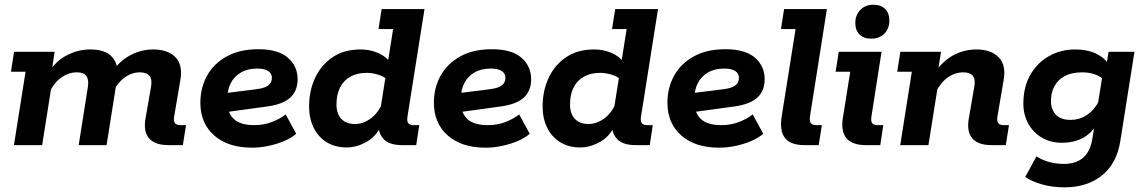

<svg xmlns="http://www.w3.org/2000/svg" viewBox="-20 -622 4914 823"><path d="M39.8 0 89.5 -314.5H26.9L40.2 -400H213.9L196.1 -276.2L188.1 -311.1Q219.4 -360.8 267.3 -385.4Q315.2 -410 366.7 -410Q422.4 -410 450.9 -386.7Q479.4 -363.3 482.7 -324.8L458.1 -311.1Q492.4 -360.8 538.8 -385.4Q585.2 -410 636.7 -410Q699.4 -410 731.8 -377.1Q764.2 -344.3 753.2 -279.3L727 -125.7Q723 -104.5 729.4 -95Q735.8 -85.5 755.4 -85.5H777.4L763.8 0H702.4Q643.2 0 618.6 -29.3Q594 -58.6 603.8 -114.4L627.5 -250.1Q633 -281.8 620.6 -296.8Q608.1 -311.9 579.7 -311.9Q543.4 -311.9 511.6 -287.7Q479.8 -263.5 457.1 -213.5L481.7 -283L436.9 0H317.3L356.8 -250.1Q361.5 -281.8 349.8 -296.8Q338.1 -311.9 309.7 -311.9Q274.6 -311.9 243.2 -290.1Q211.8 -268.3 189.9 -222.8L205.5 -283L160.7 0Z M1060.3 11Q957.7 11 898.3 -41.3Q838.9 -93.5 838.9 -181.6Q838.9 -245.6 867.5 -297.5Q896.2 -349.3 951.9 -380.2Q1007.7 -411 1086.9 -411Q1173 -411 1214.4 -374.4Q1255.7 -337.8 1255.7 -282.5Q1255.7 -233.5 1225.3 -204.6Q1194.8 -175.6 1128.7 -166.1L904.4 -135.3V-217.7L1077.3 -239.4Q1113.3 -243.6 1129.3 -255.4Q1145.4 -267.3 1145.4 -288.2Q1145.4 -306.9 1129.8 -317.5Q1114.3 -328.1 1082.4 -328.1Q1040.9 -328.1 1012.3 -311Q983.6 -294 969.3 -265.9Q955 -237.9 955 -203.8V-182.3Q955 -137.2 982.8 -111.4Q1010.6 -85.6 1069.5 -85.6Q1111.4 -85.6 1146.1 -99.2Q1180.8 -112.8 1204.6 -131.5L1249.5 -48.7Q1230.2 -31.2 1199.3 -18Q1168.4 -4.7 1132.4 3.1Q1096.4 11 1060.3 11Z M1465.4 10Q1416.6 10 1380.5 -12.3Q1344.3 -34.6 1324.6 -74.3Q1304.9 -114.1 1304.9 -165.3Q1304.9 -233 1330.7 -288.3Q1356.6 -343.5 1405.8 -376.8Q1455 -410 1525.8 -410Q1566.3 -410 1600.9 -394.8Q1635.5 -379.6 1654.2 -353.3L1639.4 -335L1665.1 -497.5H1602.5L1615.8 -583H1799.6L1726.9 -124.2Q1723.1 -102.3 1730.1 -93.9Q1737.1 -85.5 1754.6 -85.5H1777.2L1764 0H1703Q1643.9 0 1620.2 -30.6Q1596.5 -61.1 1603.5 -107.4L1606.2 -125.8L1620.8 -99Q1598.7 -41.9 1554.8 -16Q1510.8 10 1465.4 10ZM1501.4 -90.4Q1535.6 -90.4 1568.1 -113.4Q1600.6 -136.5 1620.5 -183.1L1609.5 -147.4L1635.2 -308.1L1635.4 -284.8Q1619.2 -297.3 1595.5 -303.5Q1571.9 -309.7 1552 -309.7Q1510.9 -309.7 1481.9 -293.5Q1452.9 -277.3 1437.6 -246.9Q1422.3 -216.4 1422.3 -173.8Q1422.3 -134.7 1443.1 -112.5Q1463.8 -90.4 1501.4 -90.4Z M2061.3 11Q1958.7 11 1899.3 -41.3Q1839.9 -93.5 1839.9 -181.6Q1839.9 -245.6 1868.5 -297.5Q1897.2 -349.3 1952.9 -380.2Q2008.7 -411 2087.9 -411Q2174 -411 2215.4 -374.4Q2256.7 -337.8 2256.7 -282.5Q2256.7 -233.5 2226.3 -204.6Q2195.8 -175.6 2129.7 -166.1L1905.4 -135.3V-217.7L2078.3 -239.4Q2114.3 -243.6 2130.3 -255.4Q2146.4 -267.3 2146.4 -288.2Q2146.4 -306.9 2130.8 -317.5Q2115.3 -328.1 2083.4 -328.1Q2041.9 -328.1 2013.3 -311Q1984.6 -294 1970.3 -265.9Q1956 -237.9 1956 -203.8V-182.3Q1956 -137.2 1983.8 -111.4Q2011.6 -85.6 2070.5 -85.6Q2112.4 -85.6 2147.1 -99.2Q2181.8 -112.8 2205.6 -131.5L2250.5 -48.7Q2231.2 -31.2 2200.3 -18Q2169.4 -4.7 2133.4 3.1Q2097.4 11 2061.3 11Z M2466.4 10Q2417.6 10 2381.5 -12.3Q2345.3 -34.6 2325.6 -74.3Q2305.9 -114.1 2305.9 -165.3Q2305.9 -233 2331.7 -288.3Q2357.6 -343.5 2406.8 -376.8Q2456 -410 2526.8 -410Q2567.3 -410 2601.9 -394.8Q2636.5 -379.6 2655.2 -353.3L2640.4 -335L2666.1 -497.5H2603.5L2616.8 -583H2800.6L2727.9 -124.2Q2724.1 -102.3 2731.1 -93.9Q2738.1 -85.5 2755.6 -85.5H2778.2L2765 0H2704Q2644.9 0 2621.2 -30.6Q2597.5 -61.1 2604.5 -107.4L2607.2 -125.8L2621.8 -99Q2599.7 -41.9 2555.8 -16Q2511.8 10 2466.4 10ZM2502.4 -90.4Q2536.6 -90.4 2569.1 -113.4Q2601.6 -136.5 2621.5 -183.1L2610.5 -147.4L2636.2 -308.1L2636.4 -284.8Q2620.2 -297.3 2596.5 -303.5Q2572.9 -309.7 2553 -309.7Q2511.9 -309.7 2482.9 -293.5Q2453.9 -277.3 2438.6 -246.9Q2423.3 -216.4 2423.3 -173.8Q2423.3 -134.7 2444.1 -112.5Q2464.8 -90.4 2502.4 -90.4Z M3062.3 11Q2959.7 11 2900.3 -41.3Q2840.9 -93.5 2840.9 -181.6Q2840.9 -245.6 2869.5 -297.5Q2898.2 -349.3 2953.9 -380.2Q3009.7 -411 3088.9 -411Q3175 -411 3216.4 -374.4Q3257.7 -337.8 3257.7 -282.5Q3257.7 -233.5 3227.3 -204.6Q3196.8 -175.6 3130.7 -166.1L2906.4 -135.3V-217.7L3079.3 -239.4Q3115.3 -243.6 3131.3 -255.4Q3147.4 -267.3 3147.4 -288.2Q3147.4 -306.9 3131.8 -317.5Q3116.3 -328.1 3084.4 -328.1Q3042.9 -328.1 3014.3 -311Q2985.6 -294 2971.3 -265.9Q2957 -237.9 2957 -203.8V-182.3Q2957 -137.2 2984.8 -111.4Q3012.6 -85.6 3071.5 -85.6Q3113.4 -85.6 3148.1 -99.2Q3182.8 -112.8 3206.6 -131.5L3251.5 -48.7Q3232.2 -31.2 3201.3 -18Q3170.4 -4.7 3134.4 3.1Q3098.4 11 3062.3 11Z M3427.8 0Q3368.7 0 3344.9 -30.4Q3321 -60.8 3330.6 -122.2L3390.2 -497.5H3327.6L3340.9 -583H3524.4L3452.5 -126.5Q3448.7 -104.5 3455 -95Q3461.2 -85.5 3480.9 -85.5H3502.8L3489.3 0Z M3691.9 0Q3632.7 0 3608.4 -29.3Q3584.1 -58.6 3592.6 -114.4L3624.5 -314.5H3561.9L3575.2 -400H3758.7L3715.8 -125.7Q3712 -104.5 3717.9 -95Q3723.8 -85.5 3743.5 -85.5H3766.1L3753.3 0ZM3714.9 -456.3Q3682.3 -456.3 3664.3 -474.2Q3646.3 -492.2 3646.3 -523.6Q3646.3 -557.2 3667.7 -579.4Q3689 -601.6 3723.9 -601.6Q3756.8 -601.6 3774.5 -583.4Q3792.2 -565.2 3792.2 -533.8Q3792.2 -499.7 3771 -478Q3749.8 -456.3 3714.9 -456.3Z M3838.8 0 3888.5 -314.5H3825.9L3839.2 -400H4013.6L3994.4 -276.2L3987.1 -311.1Q4021.4 -360.8 4067 -385.4Q4112.7 -410 4165.7 -410Q4226.9 -410 4260.1 -377.1Q4293.2 -344.3 4282.2 -279.3L4256 -125.7Q4252 -104.5 4258.4 -95Q4264.8 -85.5 4284.4 -85.5H4304.9L4291.3 0H4230.6Q4171.5 0 4147.3 -29.3Q4123 -58.6 4132.8 -114.4L4156.5 -251.6Q4162 -283.2 4149.6 -297.6Q4137.1 -311.9 4108.7 -311.9Q4073.6 -311.9 4042.6 -290.1Q4011.6 -268.3 3988.9 -222.8L4005.2 -286L3959.7 0Z M4542.8 181Q4490.6 181 4446.5 168.4Q4402.3 155.7 4374.6 136.4L4422.8 48.2Q4447.8 64.6 4477.9 72.6Q4508 80.6 4540.4 80.6Q4591.4 80.6 4622 54.7Q4652.7 28.8 4661.9 -24.8L4673.9 -98.9L4681.7 -89.1Q4655.9 -47.2 4617.7 -28.6Q4579.6 -10 4533.4 -10Q4482.8 -10 4445.5 -32.3Q4408.1 -54.6 4387.4 -92.6Q4366.6 -130.6 4366.6 -177.6Q4366.6 -248.4 4395.9 -300.3Q4425.2 -352.2 4475.8 -381.1Q4526.4 -410 4588.8 -410Q4638 -410 4673.9 -394.3Q4709.8 -378.5 4732.5 -347.8L4721.2 -334.4L4731.8 -400H4842.8L4782.4 -18.7Q4767.1 79.2 4703.5 130.1Q4639.9 181 4542.8 181ZM4567.7 -108.1Q4609.3 -108.1 4641.2 -130.6Q4673 -153 4693 -193.1L4682.2 -152.6L4707.2 -308.1L4706.4 -284.8Q4691.9 -297.3 4668.7 -304.6Q4645.4 -311.9 4618.3 -311.9Q4573.5 -311.9 4543.8 -295.8Q4514.2 -279.8 4499.5 -252Q4484.8 -224.2 4484.8 -189.8Q4484.8 -152 4506.4 -130.1Q4528.1 -108.1 4567.7 -108.1Z"/></svg>

Font: Rokkitt SemiBold
Style: Italic
Weight: 600
Italic angle: -9°
Designer: Vernon Adams
Foundry: Vernon Adams
Version: Version 3.103